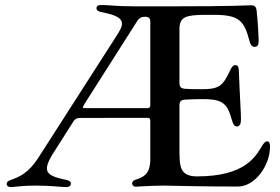

<svg xmlns="http://www.w3.org/2000/svg" viewBox="-20 -753 1135 779"><path d="M24.1 6C41.2 6 67.1 0 122.5 0C194.2 0 220.5 6 250.4 6C257.5 5.7 267.8 2.5 267.4 -7.5C267.8 -16.3 260.7 -20.6 248.9 -23.1C169.4 -39.8 149.1 -54.3 193.2 -127.1L278.1 -260.7C283.4 -268.5 289.4 -274.1 305.8 -274.5L579.5 -274.9C587 -274.1 589.5 -271.3 589.8 -263.5V-100.5C587.4 -61.1 577.1 -38.4 533.4 -24.9C521.7 -21.3 516.3 -17.4 516.3 -8.9C516.3 -1.8 521 4.3 530.9 4.3C544 4.3 584.5 0.7 641.3 0C698.9 0.7 793 3.9 945.3 3.9C1015.3 3.9 1075.6 -82.4 1075.6 -157.7C1075.6 -176.5 1069.2 -179.7 1064.6 -179.7C1055.8 -179.7 1049.7 -171.9 1042.3 -159.4C1017.8 -120 975.9 -37.3 779.5 -37.3C706.7 -37.3 708.8 -82.4 708.1 -146V-324.9C708.1 -341.3 713.8 -347.3 730.1 -348.7C746.1 -349.8 767.4 -350.5 795.8 -350.9C873.2 -351.6 899.9 -339.8 917.6 -276.6C927.2 -242.9 931.8 -240.1 942.1 -240.1C951.3 -240.1 957.4 -249.3 957.7 -265.6C958.5 -285.2 953.8 -343 948.9 -468.4C948.2 -484 942.1 -489 934.7 -489C927.6 -489 920.8 -483.3 913 -466.3C884.2 -403.8 868.3 -391 797.9 -391C765.3 -391 744.7 -391.7 730.1 -392.8C713.8 -394.2 708.1 -400.6 708.1 -416.9V-636C708.8 -684.3 733.3 -691.8 808.2 -692.8H846.2C949.9 -692.8 970.5 -670.5 992.5 -585.6C995.7 -573.9 1000.7 -562.9 1012.8 -562.9C1026.6 -562.9 1029.1 -573.5 1029.5 -586.3C1029.8 -598.4 1025.2 -677.6 1021 -711.6C1019.5 -723 1014.6 -731.5 1000 -731.5C972.3 -731.5 946.4 -727.3 673.3 -727.3H626.8C604.8 -727.6 566.8 -727.3 528.8 -727.3C448.2 -727.3 417.6 -733.3 388.8 -732.6C381.4 -733 371.4 -729.8 371.4 -719.8C371.4 -711.3 378.6 -707 388.8 -704.5C420.5 -697.4 474.8 -688.9 474.8 -657.3C474.8 -644.2 469.1 -632.8 449.9 -603L135.3 -112.6C95.2 -50.8 59.7 -35.9 24.5 -23.1C12.1 -18.8 7.1 -14.9 7.1 -6.4C7.1 2.5 15.3 6 24.1 6ZM318.5 -323.9 322.8 -330.6H322.4L538 -669.7C545.8 -680.8 554.3 -685 568.5 -685C584.5 -684.7 589.8 -679 589.8 -663V-325.6C589.5 -317.5 586.6 -314.6 578.5 -314.3H323.9C315.7 -314.6 314.3 -316.8 318.5 -323.9Z"/></svg>

Font: Margiela Serif Medium
Style: Regular
Weight: 500
Designer: Andreas Faust, Stefan Endress
Version: Version 1.002;FEAKit 1.0